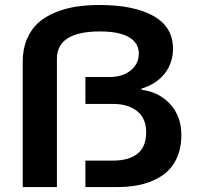

<svg xmlns="http://www.w3.org/2000/svg" viewBox="-20 -756 797 776"><path d="M71.8 0V-506.8Q71.8 -558.1 88.9 -598.1Q106 -638.2 134.3 -663.6Q162.6 -689 203.1 -705.6Q243.7 -722.2 287.4 -729Q331.1 -735.8 381.8 -735.8Q521.5 -735.8 600.3 -691.4Q679.2 -647 679.2 -559.1Q679.2 -502 646 -459.2Q612.8 -416.5 551.8 -397.9V-393.1Q624 -383.8 668.5 -334.5Q712.9 -285.2 712.9 -210.9Q712.9 -157.2 694.1 -116.2Q675.3 -75.2 640.6 -50Q606 -24.9 559.6 -12.5Q513.2 0 455.1 0H325.2V-106.9H437Q501 -106.9 535.9 -135Q570.8 -163.1 570.8 -221.2Q570.8 -277.8 534.2 -306.9Q497.6 -335.9 438 -335.9H325.2V-444.8H423.8Q475.6 -444.8 508.3 -471.4Q541 -498 541 -540Q541 -582 501.5 -605.5Q461.9 -628.9 383.8 -628.9Q210 -628.9 210 -518.1V0Z"/></svg>

Font: Archivo Expanded SemiBold
Style: Regular
Weight: 600
Width: 7
Designer: Hector Gatti
Foundry: Omnibus-Type
Version: Version 2.001